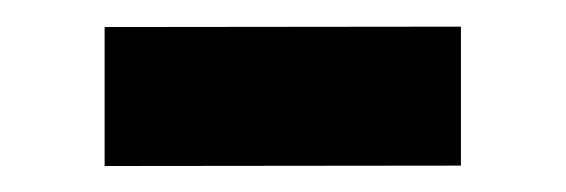

<svg xmlns="http://www.w3.org/2000/svg" viewBox="-20 -331 433 147"><path d="M332.9 -310.6V-204.2L60.1 -203.9V-310.3Z"/></svg>

Font: Public Sans Thin
Style: Regular
Weight: 100
Designer: The Public Sans project authors (U.S. Web Design System). Libre Franklin designed by Pablo Impallari and Rodrigo Fuenzal
Version: Version 1.008